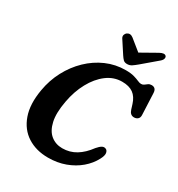

<svg xmlns="http://www.w3.org/2000/svg" viewBox="-215 -1067 1136 1222"><g transform="rotate(30 352.5 -455.5)"><path d="M611.5 -218Q623.5 -213 626.8 -195.2Q630 -177.5 613.5 -146.5Q589.5 -100.5 546.8 -64Q504 -27.5 446.5 -6.2Q389 15 321 15Q233 15 169.2 -25.8Q105.5 -66.5 77.8 -144.8Q50 -223 69.5 -335Q83 -414.5 119.5 -483.5Q156 -552.5 210 -604.5Q264 -656.5 331 -685.8Q398 -715 472.5 -715Q511 -715 535 -708Q559 -701 573.8 -694.2Q588.5 -687.5 599.5 -687.5Q611.5 -687.5 620.2 -694.2Q629 -701 638.8 -708Q648.5 -715 662.5 -715Q696 -715 697.5 -677L704.5 -518Q705 -499.5 694 -490Q683 -480.5 667 -480.5Q638 -480.5 627.5 -514.5L616.5 -549.5Q602 -596 571.5 -618Q541 -640 489.5 -640Q428.5 -640 377.5 -601.5Q326.5 -563 290.8 -497.2Q255 -431.5 240 -349Q223 -258 236.2 -198.8Q249.5 -139.5 285 -110.8Q320.5 -82 369.5 -82Q424 -82 469 -109.2Q514 -136.5 552 -188.5Q569.5 -209 583.5 -216.8Q597.5 -224.5 611.5 -218ZM526 -788Q507 -772 492.2 -762.2Q477.5 -752.5 459 -752.5Q440.5 -752.5 430.8 -762.2Q421 -772 410.5 -788L351.5 -878.5Q344 -891 347.8 -902.5Q351.5 -914 360 -920Q381 -934.5 404.5 -916.5L485 -851.5L600 -916.5Q633 -934.5 646 -920Q651.5 -914 649.2 -902.5Q647 -891 632.5 -878.5Z"/></g></svg>

Font: Fraunces 9pt SuperSoft SemiBold
Style: Italic
Weight: 600
Italic angle: -16°
Version: Version 1.000;[0bf87f6ff]